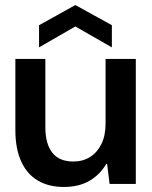

<svg xmlns="http://www.w3.org/2000/svg" viewBox="-20 -730 605 762"><path d="M233 12Q173 12 130 -13.5Q87 -39 64 -89.5Q41 -140 41 -214V-496H160V-226Q160 -159 187.5 -124Q215 -89 271 -89Q309 -89 337.5 -107Q366 -125 382.5 -158.5Q399 -192 399 -240V-496H519V0H415L405 -80H402Q378 -38 336 -13Q294 12 233 12ZM135 -542V-630L279 -710L424 -630V-542L279 -625Z"/></svg>

Font: DM Sans 9pt 36pt SemiBold
Style: Regular
Weight: 600
Version: Version 4.004;gftools[0.9.30]